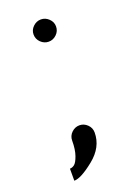

<svg xmlns="http://www.w3.org/2000/svg" viewBox="-116 -509 482 674"><g transform="rotate(-20 125.0 -172.0)"><path d="M167 -417Q167 -399.4 154.3 -387.2Q141.6 -375 125 -375Q108.4 -375 95.7 -387.2Q83 -399.4 83 -417Q83 -433.6 95.7 -445.8Q108.4 -458 125 -458Q141.6 -458 154.3 -445.8Q167 -433.6 167 -417ZM167 -20.5Q167 34.2 117.2 74.2Q67.4 114.3 42 114.3V69.3Q50.8 69.3 59.1 63Q67.4 56.6 75.2 34.7Q83 12.7 83 -20.5Q83 -38.1 95.7 -50.3Q108.4 -62.5 125 -62.5Q141.6 -62.5 154.3 -50.3Q167 -38.1 167 -20.5Z"/></g></svg>

Font: okolaks
Style: Regular
Weight: 500
Version: Version 000.6.0